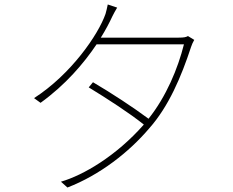

<svg xmlns="http://www.w3.org/2000/svg" viewBox="-20 -807 1040 857"><path d="M819 -646C810 -641 801 -639 777 -639H430C452 -674 469 -707 482 -735C488 -747 495 -760 503 -773L461 -787C458 -774 455 -757 451 -745C419 -653 298 -476 132 -369L161 -348C272 -428 354 -524 411 -609H801C774 -501 722 -376 643 -277C576 -327 477 -392 395 -440L376 -417C458 -367 557 -303 622 -251C499 -111 352 -25 252 4L281 30C426 -26 556 -128 646 -234C733 -332 789 -464 833 -598C835 -605 842 -621 847 -629Z"/></svg>

Font: Noto Sans CJK Thin
Style: Regular
Weight: 100
Designer: Ryoko NISHIZUKA (kana & ideographs); Paul D. Hunt (Latin, Greek & Cyrillic); Wenlong ZHANG (bopomofo); Sandoll Communica
Foundry: Adobe Systems Incorporated
Version: Version 1.000;PS 1;hotconv 1.0.78;makeotf.lib2.5.61930